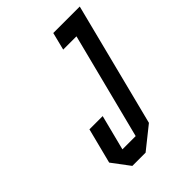

<svg xmlns="http://www.w3.org/2000/svg" viewBox="-197 -761 854 854"><g transform="rotate(-45 230.5 -333.5)"><path d="M105 -250H188.3L145.8 -83.3H229.2L356.7 -583.3H273.3L294.2 -666.7H460.8L312.5 -83.3L208.3 0H125L62.5 -83.3Z"/></g></svg>

Font: Yulong
Style: Italic
Weight: 400
Italic angle: -14.25°
Designer: GGBotNet
Foundry: f0n7.com
Version: 1.00